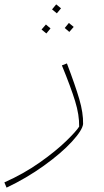

<svg xmlns="http://www.w3.org/2000/svg" viewBox="-54 -606 476 878"><path d="M-34 228Q54 189 127 137.5Q200 86 247 40.5Q294 -5 308 -27Q309 -80 289.5 -143.5Q270 -207 229 -307L252 -316Q290 -216 308.5 -153Q327 -90 326 -39Q323 -11 275 41.5Q227 94 147 151.5Q67 209 -24 252ZM225 -568 206 -545 184 -563 203 -586ZM283 -483 263 -460 242 -478 261 -501ZM177 -476 158 -453 136 -471 156 -494Z"/></svg>

Font: FiraGO Thin
Style: Italic
Weight: 100
Italic angle: -8°
Designer: bBox Type GmbH
Foundry: bBox Type GmbH
Version: Version 1.001